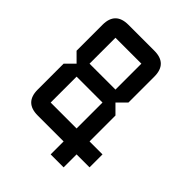

<svg xmlns="http://www.w3.org/2000/svg" viewBox="-219 -805 1023 1023"><g transform="rotate(45 293.0 -293.5)"><path d="M48.8 -585.9Q48.8 -683.6 146.5 -683.6H341.8Q439.5 -683.6 439.5 -585.9V-390.6L390.6 -341.8L439.5 -293V-97.7H537.1V0H439.5V97.7H341.8V0H146.5Q48.8 0 48.8 -97.7V-293L97.7 -341.8L48.8 -390.6ZM146.5 -585.9V-390.6H341.8V-585.9ZM341.8 -293H146.5V-97.7H341.8Z"/></g></svg>

Font: BabelStone Runic Long Branch
Style: Regular
Weight: 400
Designer: Andrew West
Foundry: BabelStone
Version: Version 3.002 March 14, 2022